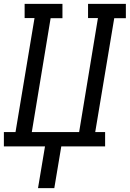

<svg xmlns="http://www.w3.org/2000/svg" viewBox="-30 -755 669 990"><path d="M166 215 202 0H-10V-74H50L148 -662H97V-735H292V-661H231L134 -74H378L475 -662H424V-735H619V-661H559L461 -74H512V0H286L250 215Z"/></svg>

Font: Iosevka Etoile Oblique
Style: Regular
Weight: 400
Italic angle: -9°
Designer: Belleve Invis
Foundry: Belleve Invis
Version: Version 15.5.2; ttfautohint (v1.8.4)